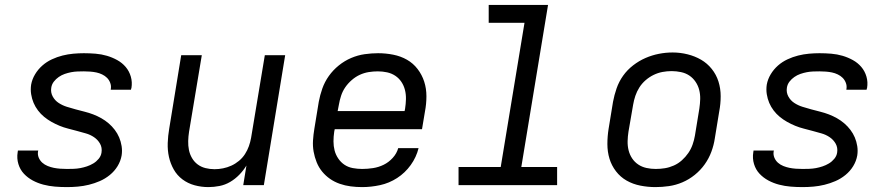

<svg xmlns="http://www.w3.org/2000/svg" viewBox="-20 -755 3640 783"><path d="M253 8Q228 8 204 6Q180 4 157 -2Q134 -8 113.5 -19Q93 -30 77.5 -46.5Q62 -63 55 -86Q48 -109 52 -134Q52 -135 52.5 -137Q53 -139 53 -141H136Q136 -140 135.5 -139Q135 -138 135 -137Q133 -124 138 -112Q143 -100 152.5 -91.5Q162 -83 174.5 -78Q187 -73 199.5 -70.5Q212 -68 225.5 -67Q239 -66 253 -66Q266 -66 280 -66.5Q294 -67 307.5 -69.5Q321 -72 334.5 -76.5Q348 -81 360.5 -88.5Q373 -96 382.5 -107.5Q392 -119 394 -133Q397 -153 388 -169Q379 -185 363.5 -195.5Q348 -206 330 -211Q312 -216 294 -221Q276 -226 258 -230.5Q240 -235 223 -242Q206 -249 190 -258Q174 -267 160 -278.5Q146 -290 135 -304.5Q124 -319 117 -335.5Q110 -352 107 -371Q104 -390 107 -410Q111 -432 123 -452Q135 -472 152.5 -487.5Q170 -503 191.5 -513Q213 -523 235 -528.5Q257 -534 279 -536Q301 -538 322 -538Q346 -538 370 -536Q394 -534 416 -527.5Q438 -521 458 -510Q478 -499 492.5 -482Q507 -465 513.5 -442.5Q520 -420 516 -396Q515 -395 515 -393Q515 -391 514 -389H431Q432 -390 432 -391Q432 -392 432 -393Q434 -405 429.5 -417Q425 -429 416.5 -437.5Q408 -446 396.5 -451.5Q385 -457 373 -459.5Q361 -462 348 -463Q335 -464 322 -464Q309 -464 296 -463.5Q283 -463 270 -460.5Q257 -458 244 -453.5Q231 -449 219.5 -441Q208 -433 199.5 -422Q191 -411 189 -397Q186 -378 195 -361.5Q204 -345 219.5 -335Q235 -325 252.5 -319.5Q270 -314 288.5 -309Q307 -304 325 -299.5Q343 -295 360 -288.5Q377 -282 393 -273Q409 -264 423 -252Q437 -240 448 -225.5Q459 -211 466 -194.5Q473 -178 476 -159Q479 -140 476 -121Q472 -98 459.5 -77.5Q447 -57 428 -41.5Q409 -26 387 -16.5Q365 -7 342.5 -1.5Q320 4 297.5 6Q275 8 253 8Z M830 8Q801 8 773.5 0.5Q746 -7 724 -23.5Q702 -40 688.5 -64Q675 -88 669 -115Q663 -142 664 -171.5Q665 -201 670 -230L719 -530H803L751 -218Q748 -199 747.5 -180Q747 -161 750.5 -143.5Q754 -126 763 -110.5Q772 -95 786 -84.5Q800 -74 818 -69.5Q836 -65 855 -65Q872 -65 889.5 -68.5Q907 -72 923.5 -79.5Q940 -87 954.5 -99Q969 -111 979 -126.5Q989 -142 995 -159Q1001 -176 1004 -193L1060 -530H1143L1056 0H972L985 -80Q973 -60 956 -42.5Q939 -25 918.5 -13Q898 -1 875 3.5Q852 8 830 8Z M1457 8Q1433 8 1410 5Q1387 2 1365.5 -5.5Q1344 -13 1326 -25.5Q1308 -38 1294 -55Q1280 -72 1271.5 -93Q1263 -114 1259 -136.5Q1255 -159 1256.5 -182.5Q1258 -206 1262 -230L1280 -340Q1285 -367 1294.5 -394Q1304 -421 1321 -445Q1338 -469 1361.5 -488Q1385 -507 1412 -518.5Q1439 -530 1467 -534Q1495 -538 1522 -538Q1553 -538 1583.5 -532Q1614 -526 1639.5 -511.5Q1665 -497 1683 -473.5Q1701 -450 1710 -422Q1719 -394 1719 -362.5Q1719 -331 1713 -300L1701 -228H1345L1343 -218Q1340 -198 1340 -178.5Q1340 -159 1344.5 -141.5Q1349 -124 1359.5 -108.5Q1370 -93 1385 -83Q1400 -73 1419 -69.5Q1438 -66 1457 -66Q1479 -66 1501.5 -69.5Q1524 -73 1544.5 -83Q1565 -93 1581.5 -111Q1598 -129 1604 -151H1687Q1678 -114 1655 -82Q1632 -50 1599.5 -29Q1567 -8 1530 0Q1493 8 1457 8ZM1357 -302H1630L1632 -312Q1635 -331 1635.5 -350.5Q1636 -370 1631.5 -388Q1627 -406 1617 -421Q1607 -436 1592 -446Q1577 -456 1558.5 -460Q1540 -464 1521 -464Q1502 -464 1483.5 -461Q1465 -458 1447.5 -450Q1430 -442 1414.5 -428.5Q1399 -415 1388 -399Q1377 -383 1371 -364.5Q1365 -346 1362 -328Z M1850 0V-74H2022L2119 -662H1973V-735H2215L2106 -74H2252V0Z M2653 8Q2622 8 2591.5 2Q2561 -4 2535.5 -18.5Q2510 -33 2492 -56.5Q2474 -80 2465.5 -108Q2457 -136 2457 -167.5Q2457 -199 2462 -230L2480 -340Q2485 -367 2494.5 -394.5Q2504 -422 2521 -446Q2538 -470 2562 -488.5Q2586 -507 2612.5 -518.5Q2639 -530 2667 -535.5Q2695 -541 2723 -541Q2754 -541 2784 -533.5Q2814 -526 2839 -511.5Q2864 -497 2882.5 -474Q2901 -451 2910 -422.5Q2919 -394 2919 -362.5Q2919 -331 2913 -300L2895 -190Q2891 -163 2881 -136Q2871 -109 2854 -85Q2837 -61 2813.5 -42Q2790 -23 2763 -11.5Q2736 0 2708 4Q2680 8 2653 8ZM2654 -66Q2673 -66 2691.5 -69Q2710 -72 2728 -80Q2746 -88 2761 -101.5Q2776 -115 2787 -131Q2798 -147 2804.5 -165.5Q2811 -184 2814 -202L2832 -312Q2835 -332 2835.5 -351Q2836 -370 2831.5 -388Q2827 -406 2816.5 -421.5Q2806 -437 2791 -447Q2776 -457 2757 -461Q2738 -465 2719 -465Q2700 -465 2681.5 -461.5Q2663 -458 2645.5 -449.5Q2628 -441 2613 -428Q2598 -415 2587.5 -398.5Q2577 -382 2571 -364Q2565 -346 2562 -328L2543 -218Q2540 -199 2539.5 -179.5Q2539 -160 2543.5 -142Q2548 -124 2558 -109Q2568 -94 2583 -84Q2598 -74 2616.5 -70Q2635 -66 2654 -66Z M3253 8Q3228 8 3204 6Q3180 4 3157 -2Q3134 -8 3113.5 -19Q3093 -30 3077.5 -46.5Q3062 -63 3055 -86Q3048 -109 3052 -134Q3052 -135 3052.5 -137Q3053 -139 3053 -141H3136Q3136 -140 3135.5 -139Q3135 -138 3135 -137Q3133 -124 3138 -112Q3143 -100 3152.5 -91.5Q3162 -83 3174.5 -78Q3187 -73 3199.5 -70.5Q3212 -68 3225.5 -67Q3239 -66 3253 -66Q3266 -66 3280 -66.5Q3294 -67 3307.5 -69.5Q3321 -72 3334.5 -76.5Q3348 -81 3360.5 -88.5Q3373 -96 3382.5 -107.5Q3392 -119 3394 -133Q3397 -153 3388 -169Q3379 -185 3363.5 -195.5Q3348 -206 3330 -211Q3312 -216 3294 -221Q3276 -226 3258 -230.5Q3240 -235 3223 -242Q3206 -249 3190 -258Q3174 -267 3160 -278.5Q3146 -290 3135 -304.5Q3124 -319 3117 -335.5Q3110 -352 3107 -371Q3104 -390 3107 -410Q3111 -432 3123 -452Q3135 -472 3152.5 -487.5Q3170 -503 3191.5 -513Q3213 -523 3235 -528.5Q3257 -534 3279 -536Q3301 -538 3322 -538Q3346 -538 3370 -536Q3394 -534 3416 -527.5Q3438 -521 3458 -510Q3478 -499 3492.5 -482Q3507 -465 3513.5 -442.5Q3520 -420 3516 -396Q3515 -395 3515 -393Q3515 -391 3514 -389H3431Q3432 -390 3432 -391Q3432 -392 3432 -393Q3434 -405 3429.5 -417Q3425 -429 3416.5 -437.5Q3408 -446 3396.5 -451.5Q3385 -457 3373 -459.5Q3361 -462 3348 -463Q3335 -464 3322 -464Q3309 -464 3296 -463.5Q3283 -463 3270 -460.5Q3257 -458 3244 -453.5Q3231 -449 3219.5 -441Q3208 -433 3199.5 -422Q3191 -411 3189 -397Q3186 -378 3195 -361.5Q3204 -345 3219.5 -335Q3235 -325 3252.5 -319.5Q3270 -314 3288.5 -309Q3307 -304 3325 -299.5Q3343 -295 3360 -288.5Q3377 -282 3393 -273Q3409 -264 3423 -252Q3437 -240 3448 -225.5Q3459 -211 3466 -194.5Q3473 -178 3476 -159Q3479 -140 3476 -121Q3472 -98 3459.5 -77.5Q3447 -57 3428 -41.5Q3409 -26 3387 -16.5Q3365 -7 3342.5 -1.5Q3320 4 3297.5 6Q3275 8 3253 8Z"/></svg>

Font: Iosevka Curly Extended Oblique
Style: Regular
Weight: 400
Width: 7
Italic angle: -9°
Monospace: yes
Designer: Belleve Invis
Foundry: Belleve Invis
Version: Version 11.1.0; ttfautohint (v1.8.3)